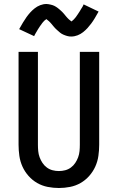

<svg xmlns="http://www.w3.org/2000/svg" viewBox="-20 -930 590 962"><path d="M275 12Q247 12 219 6.5Q191 1 166.5 -13Q142 -27 123 -48.5Q104 -70 92.5 -95.5Q81 -121 77 -149Q73 -177 73 -205V-670H170V-205Q170 -189 171.5 -173Q173 -157 178.5 -142Q184 -127 193 -113.5Q202 -100 215 -90.5Q228 -81 243.5 -77Q259 -73 275 -73Q291 -73 306.5 -77Q322 -81 335 -90.5Q348 -100 357 -113.5Q366 -127 371.5 -142Q377 -157 378.5 -173Q380 -189 380 -205V-670H477V-205Q477 -177 473 -149Q469 -121 457.5 -95.5Q446 -70 427 -48.5Q408 -27 383.5 -13Q359 1 331 6.5Q303 12 275 12ZM337 -747Q332 -747 327 -747.5Q322 -748 317 -749.5Q312 -751 307.5 -752.5Q303 -754 298.5 -756Q294 -758 289.5 -760.5Q285 -763 281.5 -766Q278 -769 274 -772.5Q270 -776 266 -779.5Q262 -783 258.5 -786.5Q255 -790 252 -793.5Q249 -797 246 -800.5Q243 -804 239.5 -808.5Q236 -813 232 -817Q228 -821 225 -824Q222 -827 217.5 -830Q213 -833 213 -835H214L211 -833Q207 -831 204.5 -828.5Q202 -826 199.5 -823.5Q197 -821 195.5 -819Q194 -817 192.5 -815.5Q191 -814 189.5 -811.5Q188 -809 186.5 -807Q185 -805 183 -802.5Q181 -800 179.5 -797.5Q178 -795 176 -792Q174 -789 172 -786Q170 -783 168 -779.5Q166 -776 164 -772.5Q162 -769 159.5 -765Q157 -761 155 -757Q153 -753 151 -749L76 -784Q86 -802 95 -817Q104 -832 113 -844.5Q122 -857 131.5 -867.5Q141 -878 153.5 -888Q166 -898 181.5 -904Q197 -910 213 -910Q218 -910 223 -909Q228 -908 233 -907Q238 -906 242.5 -904.5Q247 -903 251.5 -901Q256 -899 260.5 -896Q265 -893 268.5 -890.5Q272 -888 276 -884.5Q280 -881 284 -877.5Q288 -874 291.5 -870.5Q295 -867 298 -863.5Q301 -860 304 -856.5Q307 -853 310.5 -848.5Q314 -844 318 -840Q322 -836 325 -833Q328 -830 332.5 -827Q337 -824 337 -822V-821H336Q336 -822 339.5 -824Q343 -826 345.5 -828.5Q348 -831 350.5 -833.5Q353 -836 354.5 -838Q356 -840 357.5 -841.5Q359 -843 360.5 -845Q362 -847 363.5 -849.5Q365 -852 367 -854.5Q369 -857 370.5 -859.5Q372 -862 374 -865Q376 -868 378 -871Q380 -874 382 -877.5Q384 -881 386 -884.5Q388 -888 390.5 -891.5Q393 -895 395 -899Q397 -903 399 -908L474 -872Q464 -854 455 -839Q446 -824 437 -812Q428 -800 418.5 -789.5Q409 -779 396.5 -769Q384 -759 368.5 -753Q353 -747 337 -747Z"/></svg>

Font: Lode Dark
Style: Bold
Weight: 700
Monospace: yes
Designer: Belleve Invis
Foundry: Belleve Invis
Version: Version 29.2.0; ttfautohint (v1.8.3)